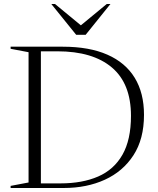

<svg xmlns="http://www.w3.org/2000/svg" viewBox="-20 -938 788 958"><path d="M633.5 -360Q633.5 -521 538 -601.5Q442.5 -682 266.5 -682H138.5L144.5 -705H293.5Q425.5 -705 515.8 -665.2Q606 -625.5 652.2 -549.8Q698.5 -474 698.5 -365Q698.5 -244.5 646 -163.5Q593.5 -82.5 503 -41.2Q412.5 0 298.5 0H144.5L138.5 -23H282.5Q390.5 -23 469.5 -57.2Q548.5 -91.5 591 -166Q633.5 -240.5 633.5 -360ZM33 0V-10.5L122.5 -27.5V-677.5L33 -694.5V-705H184V0ZM397 -800.5H370L512.5 -918H531L407.5 -764.5H360L236 -918H254.5Z"/></svg>

Font: Newsreader 60pt Light
Style: Regular
Weight: 300
Designer: Hugues Gentile
Foundry: Production Type
Version: Version 1.003